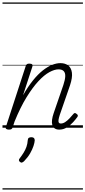

<svg xmlns="http://www.w3.org/2000/svg" viewBox="-20 -1026 686 1542"><path d="M456 15Q433 15 419 5Q405 -5 400 -22.5Q395 -40 398 -64Q401 -88 411 -117L489 -344Q503 -386 504 -413.5Q505 -441 491.5 -455Q478 -469 450 -469Q418 -469 376.5 -446.5Q335 -424 288.5 -374Q242 -324 193 -244.5Q144 -165 97 -50L82 -4Q79 6 72.5 10.5Q66 15 51 15Q39 15 31 10Q23 5 27 -6L186 -494Q190 -506 196 -510.5Q202 -515 215 -515Q232 -515 238 -509Q244 -503 240 -491L165 -261Q205 -331 245 -380.5Q285 -430 324 -460.5Q363 -491 398.5 -505Q434 -519 465 -519Q503 -519 527.5 -500.5Q552 -482 557.5 -442.5Q563 -403 542 -340L460 -103Q452 -78 450 -63Q448 -48 452.5 -41Q457 -34 468 -34Q486 -34 503.5 -45.5Q521 -57 538 -75Q555 -93 568 -109Q574 -117 580 -118Q586 -119 593 -113Q604 -106 605 -99.5Q606 -93 601 -86Q589 -69 567.5 -45Q546 -21 517.5 -3Q489 15 456 15ZM141 275Q133 269 132 261.5Q131 254 138 246Q157 221 170.5 199Q184 177 192.5 153Q201 129 203 99Q204 86 211.5 81Q219 76 232 76Q246 76 252.5 82.5Q259 89 259 101Q258 119 249 146.5Q240 174 222 205.5Q204 237 174 268Q166 276 157.5 279Q149 282 141 275ZM0 486H646V496H0ZM0 -20H646V0H0ZM0 -505H646V-500H0ZM0 -1006H646V-996H0Z"/></svg>

Font: Playwrite CA Guides
Style: Regular
Weight: 400
Designer: Veronika Burian, José Scaglione
Foundry: TypeTogether
Version: Version 1.003